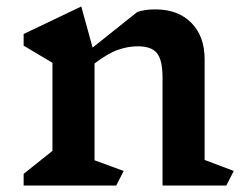

<svg xmlns="http://www.w3.org/2000/svg" viewBox="-20 -572 764 593"><path d="M679 1H482V-333Q482 -386 465 -407.5Q448 -429 406 -429Q375 -429 344 -418Q313 -407 272 -376V-77L362 -44L339 1H53V-35L142 -106V-378L53 -431V-467L231 -552L266 -425L404 -535Q427 -543 460 -543Q530 -543 571 -501.5Q612 -460 612 -389V-78L702 -44Z"/></svg>

Font: Inknut Antiqua Medium
Style: Regular
Weight: 500
Designer: Claus Eggers Sørensen
Foundry: Claus Eggers Sørensen
Version: Version 1.003; ttfautohint (v1.8.2) -l 8 -r 50 -G 200 -x 14 